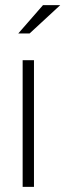

<svg xmlns="http://www.w3.org/2000/svg" viewBox="-20 -726 254 746"><path d="M68 0V-492H112V0ZM51 -596 147 -706H214L95 -596Z"/></svg>

Font: Red Hat Display VF
Style: Regular
Weight: 300
Designer: Pentagram, MCKL
Foundry: Pentagram, MCKL
Version: Version 1.023